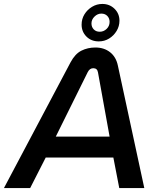

<svg xmlns="http://www.w3.org/2000/svg" viewBox="-59 -954 793 974"><path d="M-39 0 299 -638Q322 -681 354 -697Q386 -713 425 -713Q469 -713 499.5 -689Q530 -665 539 -621L673 0H546L516 -155H173L94 0ZM224 -261H497L438 -587Q436 -598 430 -603Q424 -608 414 -608Q405 -608 398 -603Q391 -598 386 -588ZM442 -744Q404 -744 379.5 -768.5Q355 -793 355 -829Q355 -858 369.5 -881.5Q384 -905 408 -919.5Q432 -934 460 -934Q497 -934 522 -909.5Q547 -885 547 -849Q547 -821 532.5 -797Q518 -773 494.5 -758.5Q471 -744 442 -744ZM447 -793Q467 -793 482 -807.5Q497 -822 497 -843Q497 -861 485.5 -873Q474 -885 455 -885Q436 -885 420.5 -870Q405 -855 405 -835Q405 -817 416.5 -805Q428 -793 447 -793Z"/></svg>

Font: MuseoModerno Thin Medium
Style: Italic
Weight: 500
Italic angle: -9°
Version: Version 1.003